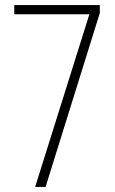

<svg xmlns="http://www.w3.org/2000/svg" viewBox="-20 -734 451 754"><path d="M331 -678 118 0H159L372 -683V-714H36V-678Z"/></svg>

Font: Noto Sans Devanagari UI ExtraCondensed ExtraLight
Style: Regular
Weight: 200
Width: 2
Designer: Jelle Bosma - Monotype Design Team
Foundry: Monotype Imaging Inc.
Version: Version 2.004